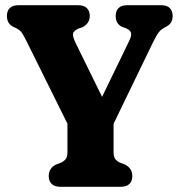

<svg xmlns="http://www.w3.org/2000/svg" viewBox="-20 -720 692 740"><path d="M399 -204.3 269.3 -184.1 81.3 -563.1Q68.8 -588.1 62.2 -596.5Q55.5 -604.8 45.4 -609.9L31 -616.8Q17.8 -623.6 12.2 -634.1Q6.7 -644.6 6.7 -658.7Q6.7 -678.2 17.8 -689.1Q29 -700 52.4 -700H279.7Q303.2 -700 314.5 -689.1Q325.9 -678.2 325.9 -658.7Q325.9 -629 296.6 -614.4L283.3 -610.4Q263.5 -601.2 261.4 -590.4Q259.3 -579.5 272.3 -552.6L409.5 -273.3L319.2 -235L478.2 -562.8Q487.6 -582.5 485 -593Q482.5 -603.5 466.4 -610.8L449.3 -617Q438.1 -622.8 432 -632.9Q425.9 -642.9 425.9 -658.7Q425.9 -678.2 437 -689.1Q448.2 -700 471.5 -700H599.8Q623.6 -700 634.5 -688.8Q645.4 -677.6 645.4 -658.7Q645.4 -645.2 640.1 -635.2Q634.9 -625.1 621.5 -617.6L614.2 -613.8Q605.2 -608.8 598.7 -603Q592.3 -597.2 585.3 -585.8Q578.4 -574.4 567.4 -552.1ZM239.9 -264.4H417.8V-133.7Q417.8 -118 423 -109Q428.3 -100.1 441.7 -93.5L461.6 -85.8Q489.9 -71.7 489.9 -41.3Q489.9 -21.5 478.4 -10.7Q466.9 0 444.3 0H213.4Q191.3 0 179.6 -10.7Q167.8 -21.5 167.8 -41.3Q167.8 -71.9 196 -85.8L215.9 -93.5Q229.4 -100.2 234.7 -109.1Q239.9 -118 239.9 -133.7Z"/></svg>

Font: Fraunces 144pt S100 Black
Style: Regular
Weight: 900
Version: Version 1.000